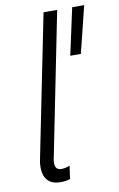

<svg xmlns="http://www.w3.org/2000/svg" viewBox="-86 -800 529 854"><g transform="rotate(-10 178.5 -373.5)"><path d="M117.2 5.4Q84 5.4 65.7 -9.8Q47.4 -24.9 42.5 -50.5Q37.6 -76.2 43.5 -106.9L173.3 -752H234.9L105 -103.5Q94.7 -51.8 130.9 -51.8Q140.6 -51.8 151.9 -54.4Q163.1 -57.1 168.9 -60.1L160.6 -1.5Q151.9 2 140.1 3.7Q128.4 5.4 117.2 5.4ZM256.8 -541 302.7 -752H356.9L304.7 -541Z"/></g></svg>

Font: Reddit Sans Light
Style: Italic
Weight: 300
Italic angle: -11.25°
Designer: Stephen Hutchings
Version: Version 1.013